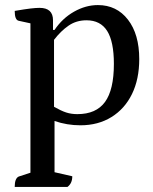

<svg xmlns="http://www.w3.org/2000/svg" viewBox="-20 -482 605 757"><path d="M38 255Q38 221 54 214L100 199V-390L54 -400Q38 -403 38 -439Q79 -446 100.5 -448.5Q122 -451 136 -451Q189 -451 189 -402V-364H195Q226 -410 272 -436Q318 -462 366 -462Q440 -462 484.5 -404.5Q529 -347 529 -249Q529 -170 500.5 -111.5Q472 -53 419.5 -20.5Q367 12 297 12Q244 12 195 -5V197L265 213Q265 241 246 255ZM285 -32Q359 -32 394 -80Q429 -128 429 -230Q429 -318 402.5 -360Q376 -402 321 -402Q281 -402 250.5 -381Q220 -360 193 -325V-61Q221 -45 241 -38.5Q261 -32 285 -32Z"/></svg>

Font: Petrona Medium
Style: Regular
Weight: 500
Designer: Ringo R. Seeber
Foundry: Ringo R. Seeber
Version: Version 2.001; ttfautohint (v1.8.3)